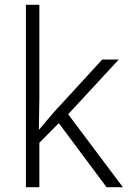

<svg xmlns="http://www.w3.org/2000/svg" viewBox="-20 -780 534 800"><path d="M144 -374Q144 -342 143 -307.5Q142 -273 142 -240H143Q156 -255 172.5 -275Q189 -295 204 -312L406 -532H475L264 -304L492 0H424L225 -267L144 -185V0H88V-760H144Z"/></svg>

Font: Noto Sans Lao UI Light
Style: Regular
Weight: 300
Designer: Monotype Design Team
Foundry: Monotype Imaging Inc.
Version: Version 2.000; ttfautohint (v1.8.4.7-5d5b)